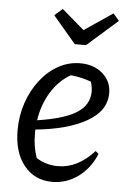

<svg xmlns="http://www.w3.org/2000/svg" viewBox="-52 -748 533 796"><g transform="rotate(5 214.5 -350.0)"><path d="M195 9Q122 9 78 -45.5Q34 -100 34 -192Q34 -253 52.5 -307Q71 -361 103.5 -402.5Q136 -444 178.5 -467.5Q221 -491 269 -491Q326 -491 362.5 -459Q399 -427 399 -378Q399 -304 319.5 -259Q240 -214 107 -201Q107 -191 107 -180Q107 -130 123 -84Q163 -58 214 -58Q295 -58 364 -134L377 -123Q351 -61 302.5 -26Q254 9 195 9ZM326 -378Q326 -398 319 -419Q278 -434 234 -438Q185 -410 153 -358Q121 -306 111 -240Q224 -257 275 -290Q326 -323 326 -378ZM239 -568 144 -680 177 -709 270 -629 388 -709 413 -680 286 -568Z"/></g></svg>

Font: Piazzolla
Style: Italic
Weight: 400
Italic angle: -11.3°
Designer: Juan Pablo del Peral
Foundry: Huerta Tipografica
Version: Version 1.330